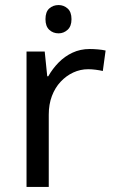

<svg xmlns="http://www.w3.org/2000/svg" viewBox="-20 -740 453 760"><path d="M212 -720Q232 -720 247.5 -706.5Q263 -693 263 -664Q263 -636 247.5 -622Q232 -608 212 -608Q190 -608 175 -622Q160 -636 160 -664Q160 -693 175 -706.5Q190 -720 212 -720ZM335 -546Q350 -546 367.5 -544.5Q385 -543 398 -540L387 -459Q374 -462 358.5 -464Q343 -466 329 -466Q298 -466 270 -453Q242 -440 220 -416.5Q198 -393 185.5 -360Q173 -327 173 -286V0H85V-536H157L167 -438H171Q188 -468 212 -492.5Q236 -517 267 -531.5Q298 -546 335 -546Z"/></svg>

Font: hexsinhala15
Style: Book
Weight: 400
Designer: Jelle Bosma - Monotype Design Team
Foundry: Monotype Imaging Inc.
Version: Version 2.003